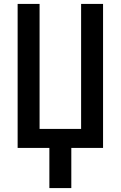

<svg xmlns="http://www.w3.org/2000/svg" viewBox="-20 -755 616 980"><path d="M232 205H344V0H506V-735H394V-97H182V-735H70V0H232Z"/></svg>

Font: Iosevka Sparkle Semibold
Style: Regular
Weight: 600
Designer: Belleve Invis
Foundry: Belleve Invis
Version: Version 4.5.0; ttfautohint (v1.8.3)